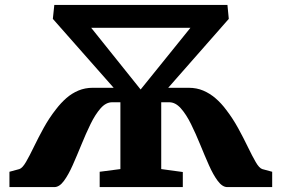

<svg xmlns="http://www.w3.org/2000/svg" viewBox="-20 -763 1148 783"><path d="M18.5 0V-62.5L59 -73.5Q71.5 -77.5 86 -102.5Q100.5 -127.5 118.2 -164.2Q136 -201 158.2 -241.5Q180.5 -282 208.5 -317.5Q228 -343 250.5 -362.8Q273 -382.5 300 -393.8Q327 -405 358 -405H443.5L195.5 -686L201.5 -743H907.5L913 -686L666 -405H749.5Q782 -405 809 -393.5Q836 -382 859.2 -362Q882.5 -342 902.5 -315Q929.5 -280 951.5 -239.8Q973.5 -199.5 991 -163.2Q1008.5 -127 1022.8 -102.2Q1037 -77.5 1049.5 -73.5L1090 -62.5V0H907Q887 0 868.2 -25Q849.5 -50 832 -89.5Q814.5 -129 796.5 -173.2Q778.5 -217.5 759 -257Q739.5 -296.5 717.5 -321.2Q695.5 -346 670 -346H637.5V-73.5L725.5 -61.5V0H386.5V-62.5L471 -73.5V-346H437.5Q412 -346 390.2 -321.2Q368.5 -296.5 349.2 -257Q330 -217.5 312 -173.2Q294 -129 276.5 -89.5Q259 -50 240.5 -25Q222 0 201.5 0ZM352 -649.5 553.5 -398 756.5 -649.5Z"/></svg>

Font: Merriweather 28pt Black
Style: Regular
Weight: 900
Version: Version 2.100